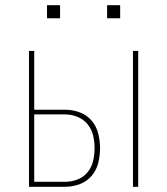

<svg xmlns="http://www.w3.org/2000/svg" viewBox="-20 -715 640 735"><path d="M489 0V-520H509V0ZM91 0V-520H111V-295H229Q258 -295 285 -285Q312 -275 330.5 -253.5Q349 -232 356 -204Q363 -176 363 -148Q363 -119 356 -91Q349 -63 330.5 -41.5Q312 -20 285 -10Q258 0 229 0ZM111 -19H229Q254 -19 277 -28Q300 -37 315.5 -56Q331 -75 336.5 -99Q342 -123 342 -148Q342 -172 336.5 -196Q331 -220 315.5 -239Q300 -258 277 -267.5Q254 -277 229 -277H111ZM390 -645V-695H440V-645ZM160 -645V-695H210V-645Z"/></svg>

Font: Iosevka SS04 Thin Extended
Style: Regular
Weight: 100
Width: 7
Monospace: yes
Designer: Belleve Invis
Foundry: Belleve Invis
Version: Version 19.0.0; ttfautohint (v1.8.4)